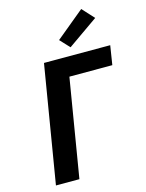

<svg xmlns="http://www.w3.org/2000/svg" viewBox="-143 -1077 885 1162"><g transform="rotate(-15 300.0 -496.0)"><path d="M59 0 181 -735H596L577 -615H308L206 0ZM361 -785 305 -845 483 -992 551 -918Z"/></g></svg>

Font: Iosevka SS04 Hv Ex Obl
Style: Regular
Weight: 900
Width: 7
Italic angle: -9°
Monospace: yes
Designer: Belleve Invis
Foundry: Belleve Invis
Version: Version 19.0.0; ttfautohint (v1.8.4)